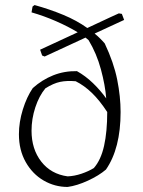

<svg xmlns="http://www.w3.org/2000/svg" viewBox="-20 -732 567 761"><path d="M248 9Q197 9 153 -16.5Q109 -42 82 -89.5Q55 -137 55 -200Q55 -248 70.5 -298Q86 -348 110 -383Q147 -416 191 -433.5Q235 -451 285 -450Q319 -431 348.5 -402.5Q378 -374 401 -342Q397 -394 380 -457Q363 -520 331 -573Q325 -578 319 -583L157 -508L147 -512L139 -535L288 -604Q250 -627 202 -648Q154 -669 105 -683L109 -706L117 -712Q178 -695 231 -673Q284 -651 326 -621L418 -664L451 -679L463 -677L472 -653L355 -599Q377 -581 395 -560Q431 -484 444.5 -416.5Q458 -349 458 -288Q458 -144 400 -60Q372 -36 328.5 -16Q285 4 248 9ZM248 -33Q275 -34 303 -43.5Q331 -53 352 -66Q380 -98 392.5 -154Q405 -210 405 -288Q375 -334 344.5 -363.5Q314 -393 280 -410Q245 -413 218.5 -407.5Q192 -402 160 -382Q135 -352 120 -306.5Q105 -261 105 -214Q105 -141 143.5 -91.5Q182 -42 248 -33Z"/></svg>

Font: Labrada Light
Style: Regular
Weight: 300
Designer: Mercedes Jáuregui
Foundry: Omnibus-Type Team
Version: Version 1.000; ttfautohint (v1.8.4.7-5d5b)